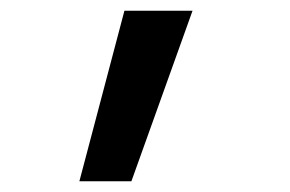

<svg xmlns="http://www.w3.org/2000/svg" viewBox="-20 -168 540 358"><path d="M128 170 212 -148H339L225 170Z"/></svg>

Font: M PLUS Code Latin Medium
Style: Regular
Weight: 500
Designer: Coji Morishita
Foundry: UNDERFOREST DESIGN
Version: Version 1.002; ttfautohint (v1.8.3)